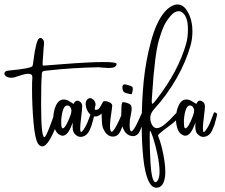

<svg xmlns="http://www.w3.org/2000/svg" viewBox="-190 -707 1031 878"><path d="M2.9 -37.6Q-7.8 -37.6 -16.6 -50.8Q-30.3 -72.3 -36.9 -149.4Q-43.5 -226.6 -43.5 -302.7Q-43.5 -337.4 -42 -352.1V-354.5Q-42 -369.6 -60.5 -369.6Q-69.3 -369.6 -81.8 -366.5Q-94.2 -363.3 -106.9 -358.9Q-119.6 -354.5 -123 -353.5Q-130.9 -351.6 -138.7 -351.6Q-152.8 -351.6 -161.4 -357.4Q-169.9 -363.3 -169.9 -370.6Q-169.9 -382.8 -150.4 -384.3Q-49.8 -393.6 -41.5 -404.8Q-39.6 -407.2 -35.6 -440.2Q-31.7 -473.1 -24.2 -503.4Q-16.6 -533.7 -4.9 -533.7Q-2 -533.7 2 -530.8Q11.7 -522.9 11.7 -510.3Q11.7 -506.8 10.7 -500Q9.8 -493.2 9.8 -490.7Q4.9 -425.8 4.9 -420.9Q4.9 -411.1 5.4 -407.2H13.2Q17.1 -407.2 89.4 -413.1Q217.8 -423.3 283.7 -423.3Q343.3 -423.3 343.3 -414.6Q342.3 -396 307.6 -396Q297.4 -396 280.5 -397.7Q263.7 -399.4 260.3 -399.4H259.8Q143.1 -397.5 20.5 -383.8Q15.6 -383.3 12.7 -382.8Q9.8 -382.3 7.6 -381.1Q5.4 -379.9 4.4 -379.4Q3.4 -378.9 2.7 -376.2Q2 -373.5 1.7 -372.6Q1.5 -371.6 1.2 -366.9Q1 -362.3 1 -359.9Q-2 -333.5 -2 -230Q-2 -80.1 12.7 -80.1H13.2Q19 -80.1 37.4 -127.2Q55.7 -174.3 57.6 -187.5Q59.1 -196.3 67.9 -196.3Q72.3 -196.3 75.7 -193.4Q79.1 -190.4 79.1 -185.1Q79.1 -170.9 67.9 -136.2Q56.6 -101.6 38.1 -69.6Q19.5 -37.6 2.9 -37.6Z M117.7 -224.6Q103.5 -224.6 96.7 -199.5Q89.8 -174.3 89.8 -146.5Q89.8 -137.7 90.8 -130.9Q92.3 -120.1 97.2 -120.1Q106.4 -120.1 121.6 -153.6Q136.7 -187 136.7 -201.7Q136.7 -202.6 136.5 -203.9Q136.2 -205.1 136.2 -205.6Q135.3 -212.4 130.4 -218.5Q125.5 -224.6 117.7 -224.6ZM227.5 -192.9Q227.5 -193.4 229 -193.4Q232.4 -193.4 236.8 -190.9Q241.2 -188.5 241.7 -185.1V-182.1Q240.7 -178.7 236.8 -162.4Q232.9 -146 229.2 -135.3Q225.6 -124.5 219.2 -110.8Q212.9 -97.2 202.9 -89.6Q192.9 -82 180.2 -81.1Q168.9 -80.6 159.2 -87.9Q149.4 -95.2 145.5 -105Q143.1 -111.8 142.3 -122.1Q141.6 -132.3 142.6 -139.6L143.1 -146.5Q140.1 -141.1 137.2 -133.3Q119.6 -86.4 96.2 -86.4Q87.9 -86.4 78.1 -93.3Q66.9 -101.6 61 -117.2Q57.6 -127 55.2 -140.6Q53.7 -151.4 53.7 -164.1Q53.7 -199.2 66.4 -225.6Q79.1 -252 101.6 -252Q113.8 -252 126.5 -244.1Q130.4 -241.7 134 -239.5Q137.7 -237.3 139.6 -236.1Q141.6 -234.9 143.1 -233.9Q144.5 -232.9 145.3 -232.4Q146 -231.9 146.5 -231.9Q147 -231.9 147.5 -233.4Q147.9 -234.9 149.9 -238Q151.9 -241.2 155.3 -244.1Q158.2 -246.6 163.1 -246.6Q170.4 -246.6 177.2 -241Q184.1 -235.4 185.5 -226.1Q186 -224.1 186 -219.2Q186 -208.5 181.4 -172.4Q176.8 -136.2 176.8 -121.6Q176.8 -113.8 177.2 -110.8Q177.7 -103.5 181.2 -103.5Q183.1 -103.5 185.5 -106Q197.8 -119.6 209.5 -146Q214.8 -158.2 227.5 -192.9Z M274.4 -188Q260.7 -174.3 246.1 -174.3Q222.7 -174.3 208.5 -203.6Q204.6 -212.9 203.6 -216.3Q201.7 -226.1 201.7 -230.5Q201.7 -250.5 216.3 -257.3Q219.2 -258.3 221.2 -258.3Q228.5 -258.3 236.3 -251.7Q244.1 -245.1 246.1 -236.3Q248 -229 246.1 -223.6Q242.7 -210 243.2 -208Q243.7 -204.6 248.5 -204.6Q252 -204.6 257.3 -206.5Q263.7 -209 272 -224.9Q280.3 -240.7 281.7 -242.2Q283.7 -244.6 290 -244.6Q299.8 -244.6 310.5 -239.3Q321.3 -233.9 323.2 -226.1V-225.6Q322.8 -213.9 318.6 -187Q314.5 -160.2 314 -149.9Q313 -134.3 313 -129.9Q313 -119.1 314.9 -111.3Q316.9 -104.5 320.3 -104.5Q322.8 -104.5 326.4 -107.9Q330.1 -111.3 334 -117.7Q337.9 -124 341.6 -130.4Q345.2 -136.7 349.6 -145.8Q354 -154.8 356.4 -160.6Q358.9 -166.5 362.5 -174.3Q366.2 -182.1 366.7 -183.6Q371.6 -192.9 376.5 -192.9Q381.3 -192.9 382.8 -186Q384.8 -176.8 380.9 -166.5Q379.4 -162.1 375.5 -147.9Q371.6 -133.8 368.4 -125Q365.2 -116.2 359.6 -105Q354 -93.8 345.7 -88.1Q337.4 -82.5 327.1 -82.5Q319.8 -82.5 315.4 -84Q295.9 -89.4 284.2 -114.7Q280.3 -122.6 278.8 -128.9Q275.4 -141.6 274.4 -188Z M400.4 -88.4Q384.3 -95.7 375.5 -114.3Q370.6 -124.5 369.1 -131.8Q364.3 -150.9 364.3 -178.7Q364.3 -192.9 365.2 -208.5Q365.2 -237.3 371.1 -239.7Q371.1 -239.7 374.5 -239.7Q383.3 -239.7 395 -234.9Q406.7 -230 409.7 -223.6Q412.1 -218.8 412.1 -209.5Q412.1 -199.7 408.2 -181.2Q404.3 -162.6 403.8 -158.7Q402.8 -140.1 402.8 -135.3Q402.8 -122.6 404.8 -113.8Q406.7 -106.4 410.6 -106.4Q415.5 -106.4 423.1 -117.9Q430.7 -129.4 437 -142.8Q443.4 -156.2 449.7 -170.4Q456.1 -184.6 456.5 -186Q461.4 -195.3 466.3 -195.3Q471.2 -195.3 472.7 -188.5Q474.6 -179.2 470.7 -168.9Q468.8 -163.1 464.8 -149.7Q460.9 -136.2 457.5 -126.7Q454.1 -117.2 449 -106.4Q443.8 -95.7 435.8 -90.1Q427.7 -84.5 418 -84.5Q412.1 -84.5 404.8 -86.9ZM402.3 -315.9Q415.5 -312 417 -305.7Q418 -302.7 416 -289.1Q413.1 -276.4 412.6 -276.4H411.1Q403.8 -276.4 390.1 -280.3Q376.5 -284.2 373.5 -290Q369.6 -297.9 369.6 -307.1Q369.6 -321.3 380.4 -321.3Q381.8 -321.3 387.7 -320.3Z M494.6 -86.9Q494.6 -86.9 494.6 -76.2Q494.6 -50.8 495.4 -24.7Q496.1 1.5 498.3 39.8Q500.5 78.1 506.3 102.1Q512.2 126 521 126Q525.4 126 530.3 119.6Q539.6 106.9 539.6 77.1Q539.6 45.4 530 -0.5Q520.5 -46.4 510 -77.4Q499.5 -108.4 496.1 -108.4Q494.6 -108.4 494.6 -86.9ZM532.7 -85.4 534.2 -82Q547.4 -49.3 556.6 -2.4Q565.9 44.4 565.9 80.6Q565.9 91.8 564.5 101.6Q557.6 151.4 524.9 151.4H522.9Q480.5 147.5 465.8 20.5Q458 -47.4 458 -142.6Q458 -241.7 467 -334.5Q476.1 -427.2 500.2 -516.8Q524.4 -606.4 561.5 -650.9Q577.1 -669.4 595.2 -679.2Q609.4 -686.5 621.1 -686.5Q646.5 -686.5 663.6 -660.6Q680.7 -634.8 686.5 -602.5Q689.9 -585 689.9 -564Q689.9 -530.8 682.1 -501.5Q660.2 -423.3 616.5 -347.4Q572.8 -271.5 516.1 -209.5Q497.1 -189 497.1 -168Q497.1 -160.6 498 -156.2Q506.3 -121.1 527.3 -121.1Q543 -121.1 564.9 -139.6Q586.9 -158.2 603.5 -176.8Q620.1 -195.3 622.1 -195.3Q627.9 -195.3 631.3 -191.7Q634.8 -188 634.8 -184.6Q634.8 -175.3 618.2 -159.4Q601.6 -143.6 581.8 -129.4Q562 -115.2 546.4 -102.3Q530.8 -89.4 532.7 -85.4ZM661.6 -508.3Q669.4 -537.1 669.4 -572.8Q669.4 -630.9 643.6 -649.9Q635.7 -655.8 627 -655.8Q608.4 -655.8 590.1 -634.3Q571.8 -612.8 561 -591.3Q546.9 -560.5 536.6 -523.4Q526.4 -486.3 520.3 -436Q514.2 -385.7 512 -359.9Q509.8 -334 505.9 -276.9Q504.9 -262.7 504.4 -255.9Q503.9 -251 503.9 -244.1Q503.9 -232.4 506.8 -232.4Q510.3 -232.4 525.4 -252Q626 -381.8 661.6 -508.3Z M678.7 -224.6Q664.6 -224.6 657.7 -199.5Q650.9 -174.3 650.9 -146.5Q650.9 -137.7 651.9 -130.9Q653.3 -120.1 658.2 -120.1Q667.5 -120.1 682.6 -153.6Q697.8 -187 697.8 -201.7Q697.8 -202.6 697.5 -203.9Q697.3 -205.1 697.3 -205.6Q696.3 -212.4 691.4 -218.5Q686.5 -224.6 678.7 -224.6ZM788.6 -192.9Q788.6 -193.4 790 -193.4Q793.5 -193.4 797.9 -190.9Q802.2 -188.5 802.7 -185.1V-182.1Q801.8 -178.7 797.9 -162.4Q793.9 -146 790.3 -135.3Q786.6 -124.5 780.3 -110.8Q773.9 -97.2 763.9 -89.6Q753.9 -82 741.2 -81.1Q730 -80.6 720.2 -87.9Q710.4 -95.2 706.5 -105Q704.1 -111.8 703.4 -122.1Q702.6 -132.3 703.6 -139.6L704.1 -146.5Q701.2 -141.1 698.2 -133.3Q680.7 -86.4 657.2 -86.4Q648.9 -86.4 639.2 -93.3Q627.9 -101.6 622.1 -117.2Q618.7 -127 616.2 -140.6Q614.7 -151.4 614.7 -164.1Q614.7 -199.2 627.4 -225.6Q640.1 -252 662.6 -252Q674.8 -252 687.5 -244.1Q691.4 -241.7 695.1 -239.5Q698.7 -237.3 700.7 -236.1Q702.6 -234.9 704.1 -233.9Q705.6 -232.9 706.3 -232.4Q707 -231.9 707.5 -231.9Q708 -231.9 708.5 -233.4Q709 -234.9 710.9 -238Q712.9 -241.2 716.3 -244.1Q719.2 -246.6 724.1 -246.6Q731.4 -246.6 738.3 -241Q745.1 -235.4 746.6 -226.1Q747.1 -224.1 747.1 -219.2Q747.1 -208.5 742.4 -172.4Q737.8 -136.2 737.8 -121.6Q737.8 -113.8 738.3 -110.8Q738.8 -103.5 742.2 -103.5Q744.1 -103.5 746.6 -106Q758.8 -119.6 770.5 -146Q775.9 -158.2 788.6 -192.9Z"/></svg>

Font: Sintesa 3
Style: 3
Weight: 400
Version: Version 001.000